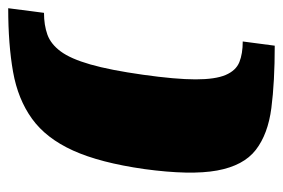

<svg xmlns="http://www.w3.org/2000/svg" viewBox="-128 -446 673 456"><g transform="rotate(-90 208.0 -218.5)"><path d="M405 -450Q376 -450 353.5 -442Q331 -434 313.5 -410.5Q296 -387 282.5 -340Q269 -293 258 -215Q247 -137 247 -90Q247 -43 257.5 -18.5Q268 6 288 14Q308 22 337 22L327 98Q241 98 179 90Q117 82 79.5 53Q42 24 30.5 -39Q19 -102 34 -212Q49 -317 78 -381Q107 -445 153.5 -478.5Q200 -512 265 -523.5Q330 -535 416 -535Z"/></g></svg>

Font: Genos Thin Black
Style: Italic
Weight: 900
Italic angle: -8°
Version: Version 1.010